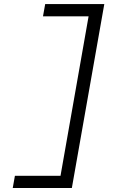

<svg xmlns="http://www.w3.org/2000/svg" viewBox="-20 -818 626 942"><path d="M42.5 104.5H332.5L491.7 -797.9H201.7L190.9 -737.8H414.6L276.9 44.4H53.2Z"/></svg>

Font: Cascadia Mono NF Light
Style: Italic
Weight: 300
Italic angle: -10°
Monospace: yes
Designer: Aaron Bell
Foundry: Saja Typeworks
Version: Version 2404.023